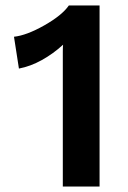

<svg xmlns="http://www.w3.org/2000/svg" viewBox="-20 -680 468 700"><path d="M343 -660V0H209V-492Q209 -508 210 -517Q174 -484 132.5 -461Q91 -438 49 -430L31 -546Q77 -551 141.5 -587.5Q206 -624 231 -660Z"/></svg>

Font: Work Sans SemiBold
Style: Regular
Weight: 600
Designer: Wei Huang
Foundry: Wei Huang
Version: Version 1.500